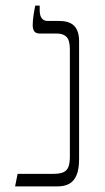

<svg xmlns="http://www.w3.org/2000/svg" viewBox="-20 -667 377 687"><path d="M34 0 43 -45H171Q195 -45 207.5 -51Q220 -57 225 -70.5Q230 -84 230 -106V-490Q230 -523 218 -535Q206 -547 184 -547H123Q109 -547 103 -554.5Q97 -562 97 -578Q97 -585 98 -596Q99 -607 101 -619.5Q103 -632 106 -647H122V-631Q122 -611 129.5 -601.5Q137 -592 150 -592H191Q216 -592 231.5 -584.5Q247 -577 255 -561Q263 -545 263 -519V-99Q263 -62 254 -40.5Q245 -19 228 -9.5Q211 0 185 0Z"/></svg>

Font: Noto Serif Hebrew ExtraLight
Style: Regular
Weight: 250
Version: Version 2.003